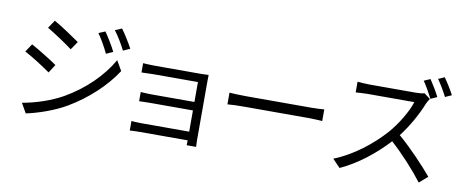

<svg xmlns="http://www.w3.org/2000/svg" viewBox="-76 -1198 3781 1586"><g transform="rotate(10 1815.0 -405.5)"><path d="M95 -475C156 -444 264 -374 314 -338L359 -408C316 -439 199 -511 140 -543ZM141 -53 187 28C280 9 418 -37 518 -96C678 -190 816 -319 903 -453L855 -536C774 -395 642 -264 476 -169C375 -112 250 -72 141 -53ZM246 -701C304 -667 413 -595 461 -558L508 -627C465 -658 350 -735 291 -768ZM663 -730C696 -684 729 -624 754 -572L811 -598C788 -645 743 -717 718 -753ZM793 -777C827 -732 861 -675 888 -622L945 -648C920 -694 876 -766 849 -801Z M1058 18C1074 17 1109 15 1141 15H1543C1543 31 1543 47 1542 56H1621C1620 42 1619 18 1619 2V-496C1619 -515 1619 -536 1620 -547C1607 -546 1581 -545 1559 -545H1172C1146 -545 1089 -547 1070 -549V-471C1088 -472 1146 -474 1172 -474H1543V-307H1181C1147 -307 1111 -310 1092 -311V-234C1112 -235 1147 -236 1182 -236H1543V-58H1140C1106 -58 1074 -60 1058 -62Z M1815 -335C1846 -338 1899 -340 1954 -340H2503C2548 -340 2590 -336 2610 -335V-433C2588 -431 2552 -428 2502 -428H1954C1898 -428 1845 -431 1815 -433Z M2754 -45 2818 22C2966 -46 3101 -155 3208 -271C3310 -179 3416 -62 3483 27L3553 -34C3488 -112 3366 -242 3261 -332C3332 -422 3395 -539 3429 -626C3435 -639 3448 -661 3454 -669L3403 -708C3387 -703 3361 -700 3328 -700H2942C2912 -700 2855 -704 2841 -706V-616C2852 -617 2907 -621 2942 -621H3332C3307 -538 3234 -419 3166 -342C3063 -227 2915 -108 2754 -45ZM3378 -809C3405 -770 3438 -711 3458 -671L3512 -695C3493 -734 3456 -795 3431 -832ZM3492 -844C3519 -807 3552 -750 3574 -707L3628 -731C3609 -768 3571 -830 3544 -867Z"/></g></svg>

Font: GenEiGothic-pro-Regular
Style: Regular
Weight: 400
Designer: Ryoko NISHIZUKA (kana & ideographs); Paul D. Hunt (Latin, Greek & Cyrillic); Wenlong ZHANG (bopomofo); Sandoll Communica
Foundry: Adobe Systems Incorporated; o_tamon
Version: Version 1.000.140830